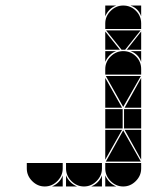

<svg xmlns="http://www.w3.org/2000/svg" viewBox="-20 -677 608 695"><path d="M426 -492Q453 -492 472 -473Q491 -454 491 -427V-407H361V-427Q361 -453 380.5 -472.5Q400 -492 426 -492ZM426 -657Q453 -657 472 -638Q491 -619 491 -592V-572H361V-592Q361 -618 380.5 -637.5Q400 -657 426 -657ZM426 -2Q400 -2 380.5 -21.5Q361 -41 361 -67V-87H491V-67Q491 -41 471.5 -21.5Q452 -2 426 -2ZM142 -2Q116 -2 96.5 -21.5Q77 -41 77 -67V-87H207V-67Q207 -41 187.5 -21.5Q168 -2 142 -2ZM284 -2Q258 -2 238.5 -21.5Q219 -41 219 -67V-87H349V-67Q349 -41 329.5 -21.5Q310 -2 284 -2ZM363 -92 426 -205 490 -92ZM490 -402 426 -290 363 -402ZM489 -567 433 -497H420L364 -567ZM424 -212H361V-282H424ZM491 -212H429V-282H491ZM361 -287V-395L422 -287ZM361 -207H422L361 -99ZM491 -207V-99L431 -207ZM491 -287H431L491 -395ZM361 -497V-563L414 -497ZM491 -497H439L491 -563ZM219 -42Q231 -14 259 -2H219ZM361 -42Q373 -14 401 -2H361ZM361 -492H401Q387 -487 377 -477Q367 -467 361 -453ZM310 -2Q324 -8 334 -18Q344 -28 349 -42V-2ZM361 -657H401Q387 -652 377 -642Q367 -632 361 -618ZM168 -2Q182 -8 192 -18Q202 -28 207 -42V-2ZM491 -492V-453Q481 -482 452 -492ZM491 -657V-618Q481 -647 452 -657Z"/></svg>

Font: CAT DyFa
Style: Regular
Weight: 400
Designer: Peter Wiegel
Foundry: Peter Wiegel
Version: Version 1.001; ttfautohint (v1.3)